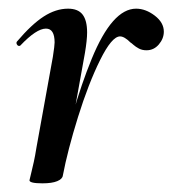

<svg xmlns="http://www.w3.org/2000/svg" viewBox="-20 -415 398 443"><path d="M294 -395Q316 -395 337 -379Q358 -363 358 -342Q358 -326 346.5 -312.5Q335 -299 318 -299Q308 -299 300.5 -303Q293 -307 288 -311.5Q283 -316 281 -317Q267 -331 257 -331Q238 -331 211 -276.5Q184 -222 160 -145Q136 -68 125 -10L115 -11Q144 -163 191.5 -279Q239 -395 294 -395ZM48 1 53 -20Q55 -28 58 -41.5Q61 -55 64 -74L102 -284Q106 -310 106 -317Q106 -349 86 -349Q64 -349 27 -310Q26 -309 24 -309Q21 -309 19 -312.5Q17 -316 19 -319Q53 -359 81 -377Q109 -395 137 -395Q160 -395 170.5 -381.5Q181 -368 181 -340Q181 -323 176 -293L125 -10Q124 -2 112 3Q100 8 78 8Q48 8 48 1Z"/></svg>

Font: Cormorant Garamond SemiBold
Style: Italic
Weight: 600
Italic angle: -10°
Designer: Christian Thalmann (Catharsis Fonts)
Foundry: Catharsis Fonts
Version: Version 4.000